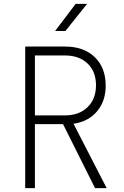

<svg xmlns="http://www.w3.org/2000/svg" viewBox="-20 -970 640 990"><path d="M110 0V-730H315Q412 -730 468.5 -675.5Q525 -621 525 -528Q525 -449 480.5 -396Q436 -343 359 -332L530 0H470L305 -330H160V0ZM160 -375H315Q388 -375 431.5 -417.5Q475 -460 475 -530Q475 -601 431.5 -642.5Q388 -684 315 -684H160ZM264 -810 370 -950H429L317 -810Z"/></svg>

Font: NKDuy Mono Thin
Style: Regular
Weight: 100
Monospace: yes
Designer: NKDuy
Foundry: NKDuy
Version: Version 2.251; ttfautohint (v1.8.4.7-5d5b)